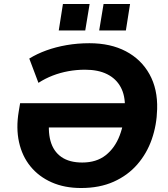

<svg xmlns="http://www.w3.org/2000/svg" viewBox="-20 -933 845 964"><path d="M387 11Q304 11 239.5 -17.5Q175 -46 133 -97.5Q91 -149 75.5 -219.5Q60 -290 74 -373L81 -415H658L640 -293H179L230 -353Q219 -278 233.5 -225.5Q248 -173 288 -145Q328 -117 393 -117Q464 -117 510.5 -153.5Q557 -190 581 -253Q605 -316 607 -393Q609 -453 586 -495.5Q563 -538 518 -560.5Q473 -583 407 -583Q364 -583 323 -575.5Q282 -568 244.5 -553.5Q207 -539 173 -517L127 -639Q166 -663 213 -680Q260 -697 314.5 -706.5Q369 -716 429 -716Q535 -716 612 -675.5Q689 -635 730.5 -560.5Q772 -486 769 -385Q767 -305 742 -233.5Q717 -162 669 -107Q621 -52 550.5 -20.5Q480 11 387 11ZM478 -780 500 -913H633L612 -780ZM275 -780 296 -913H430L408 -780Z"/></svg>

Font: Nunito Sans 11pt ExtraBold
Style: Italic
Weight: 800
Italic angle: -9°
Version: Version 3.101;gftools[0.9.27]